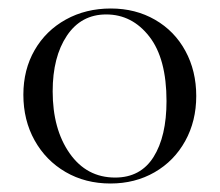

<svg xmlns="http://www.w3.org/2000/svg" viewBox="-20 -419 517 452"><path d="M35 -196Q35 -255 61.5 -301Q88 -347 135 -373Q182 -399 241 -399Q299 -399 345 -372.5Q391 -346 416.5 -299Q442 -252 442 -193Q442 -134 416 -87Q390 -40 344 -13.5Q298 13 240 13Q181 13 134.5 -14Q88 -41 61.5 -88.5Q35 -136 35 -196ZM372 -181Q372 -281 331.5 -333Q291 -385 230 -385Q171 -385 137.5 -335Q104 -285 104 -204Q104 -115 144 -58Q184 -1 251 -1Q311 -1 341.5 -49.5Q372 -98 372 -181Z"/></svg>

Font: Cormorant Upright
Style: Regular
Weight: 400
Designer: Christian Thalmann (Catharsis Fonts)
Foundry: Catharsis Fonts
Version: Version 3.302